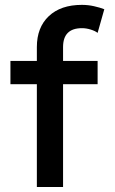

<svg xmlns="http://www.w3.org/2000/svg" viewBox="-20 -753 462 773"><path d="M373 -620.6Q363.3 -628.4 345.2 -634Q327.1 -639.6 310.1 -639.6Q233.9 -639.6 233.9 -563.5V-507.8H373V-414.1H233.9V0H128.4V-414.1H22V-507.8H128.4V-563.5Q128.4 -642.6 176.5 -688Q224.6 -733.4 309.6 -733.4Q335 -733.4 358.6 -728Q382.3 -722.7 399.9 -715.8Z"/></svg>

Font: Giphurs Medium
Style: Regular
Weight: 500
Version: Version 0.920; ttfautohint (v1.8.4.7-5d5b)